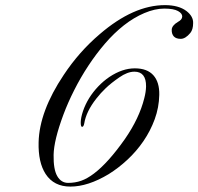

<svg xmlns="http://www.w3.org/2000/svg" viewBox="-20 -708 755 731"><path d="M396.5 -415Q445.8 -447.8 493.2 -447.8Q540.5 -447.8 564 -421.4Q587.4 -395 586.4 -346.9Q585.4 -298.8 569.1 -254.2Q552.7 -209.5 526.1 -170.7Q499.5 -131.8 465.1 -99.9Q430.7 -67.9 393.6 -44.9Q314.9 2.4 248 2.4Q185.1 2.4 153.8 -45.4Q125 -89.8 127 -166.5Q129.9 -284.2 222.7 -422.9Q281.2 -511.2 359.9 -578.1Q488.3 -688.5 607.9 -688.5Q660.2 -688.5 689.9 -666Q716.3 -645.5 715.3 -620.1Q715.3 -595.7 704.6 -582.5Q686 -560.1 668.2 -560.1Q650.4 -560.1 641.8 -569.3Q633.3 -578.6 633.8 -594.7Q634.3 -610.8 657.2 -624.5Q673.3 -632.8 673.8 -644.8Q674.3 -656.7 657.7 -666Q641.1 -675.3 605.5 -675.3Q569.8 -675.3 529.5 -658.2Q489.3 -641.1 451.7 -611.6Q414.1 -582 379.9 -542.2Q345.7 -502.4 316.2 -457.5Q286.6 -412.6 262.5 -364.7Q238.3 -316.9 221.2 -271Q185.1 -173.8 184.1 -118.4Q183.1 -63 198 -37.4Q212.9 -11.7 239.5 -11.7Q266.1 -11.7 289.1 -19.8Q312 -27.8 337.9 -47.4Q391.6 -87.9 455.6 -178.7Q510.3 -257.8 529.3 -334Q535.6 -357.9 536.1 -378.9Q536.6 -435.1 491.7 -435.1Q465.3 -435.1 434.1 -413.3Q402.8 -391.6 383.1 -372.8Q363.3 -354 346.2 -332Q308.1 -283.2 300.8 -238.3Q298.3 -225.1 292.7 -225.1Q287.1 -225.1 287.4 -242.4Q287.6 -259.8 296.1 -285.2Q304.7 -310.5 319.3 -334.2Q334 -357.9 353.8 -378.7Q373.5 -399.4 396.5 -415Z"/></svg>

Font: Pinyon Script
Style: Regular
Weight: 400
Designer: Nicole Fally
Foundry: Nicole Fally
Version: Version 1.005